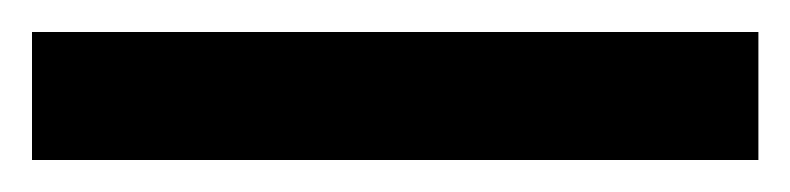

<svg xmlns="http://www.w3.org/2000/svg" viewBox="-22 60 494 120"><path d="M452 160H-2V80H452Z"/></svg>

Font: Noto Sans Myanmar Condensed SemiBold
Style: Regular
Weight: 600
Width: 3
Designer: Monotype Design Team
Foundry: Monotype Imaging Inc.
Version: Version 2.107; ttfautohint (v1.8.4.7-5d5b)